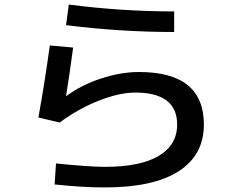

<svg xmlns="http://www.w3.org/2000/svg" viewBox="-20 -775 1040 840"><path d="M198 -576 300 -567Q283 -440 269 -355H271Q335 -403 422 -431.5Q509 -460 588 -460Q872 -460 872 -230Q872 -97 762 -26Q652 45 438 45Q341 45 219 32L225 -60Q370 -45 438 -45Q594 -45 674.5 -93Q755 -141 755 -230Q755 -370 572 -370Q502 -370 412 -334.5Q322 -299 241 -239L148 -261Q176 -416 198 -576ZM281 -755Q514 -725 742 -725V-635Q506 -635 269 -665Z"/></svg>

Font: Mplus 1p Medium
Style: Regular
Weight: 500
Version: Version 1.061